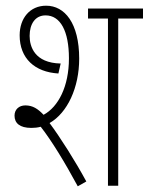

<svg xmlns="http://www.w3.org/2000/svg" viewBox="-20 -652 522 674"><path d="M90 -203C101 -203 112 -204 123 -207C162 -157 207 -83 253 2L283 -15C244 -87 192 -169 154 -220C217 -256 258 -345 258 -446C258 -571 207 -632 142 -632C85 -632 49 -588 49 -528C49 -447 102 -399 185 -394L193 -429C101 -431 84 -489 84 -526C84 -567 103 -598 140 -598C192 -598 222 -543 222 -447C222 -349 185 -277 133 -249C113 -270 95 -282 69 -282C47 -282 31 -268 31 -246C31 -220 49 -203 90 -203ZM395 -587H482V-622H289V-587H359V0H395Z"/></svg>

Font: Noto Sans ExtraCondensed ExtraLight
Style: Regular
Weight: 200
Width: 2
Designer: Monotype Design Team
Foundry: Monotype Imaging Inc.
Version: Version 2.013